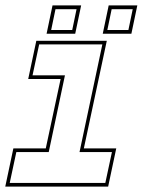

<svg xmlns="http://www.w3.org/2000/svg" viewBox="-20 -691 536 711"><path d="M-0.5 0 29.5 -141.5H149.5L204.5 -398.5H84.5L114.5 -540H375.5L290.5 -141.5H410.5L380.5 0ZM16 -13.5H370L394.5 -128H274.5L359 -526.5H125L100.5 -412H220.5L160.5 -128H40.5ZM360.5 -566 382.5 -671H488.5L466.5 -566ZM152.5 -566 174.5 -671H280.5L258.5 -566ZM169.5 -580H247.5L263.5 -657H185.5ZM377.5 -580H455.5L471.5 -657H393.5Z"/></svg>

Font: Tourney Thin Thin
Style: Italic
Weight: 250
Italic angle: -12°
Version: Version 1.015